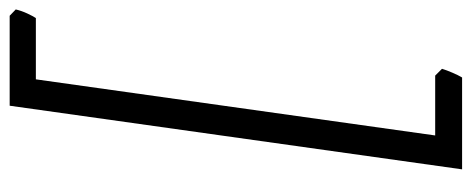

<svg xmlns="http://www.w3.org/2000/svg" viewBox="-312 -509 985 401"><g transform="rotate(-90 180.5 -308.5)"><path d="M361.3 -768.1Q358.4 -755.9 352.8 -743.9Q347.2 -731.9 343.3 -726.1H215.3L98.1 107.9H223.1L237.3 122.1Q234.4 131.8 229.2 143.8Q224.1 155.8 219.2 164.1H27.3L160.2 -780.8H348.1Z"/></g></svg>

Font: Gentium Plus Phon
Style: Italic
Weight: 400
Italic angle: -8°
Designer: J. Victor Gaultney, Annie Olsen, Iska Routamaa, Becca Hirsbrunner
Foundry: SIL International
Version: Version 5.000